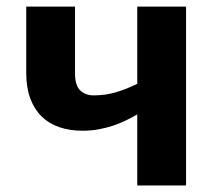

<svg xmlns="http://www.w3.org/2000/svg" viewBox="-20 -566 666 586"><path d="M209 -545.9V-340.8Q209 -305.7 224.6 -290.3Q240.2 -274.9 266.1 -274.9Q302.7 -274.9 334.7 -284.7Q366.7 -294.4 398.9 -310.1V-545.9H547.9V0H398.9V-216.8Q382.8 -207.5 364.5 -198.5Q346.2 -189.5 325.4 -182.6Q304.7 -175.8 281.5 -171.4Q258.3 -167 231.9 -167Q192.4 -167 160.6 -178Q128.9 -189 106.7 -210.9Q84.5 -232.9 72.3 -265.9Q60.1 -298.8 60.1 -342.8V-545.9Z"/></svg>

Font: Droid Sans
Style: Bold
Weight: 700
Foundry: Ascender Corporation
Version: Version 1.00 build 112